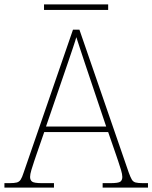

<svg xmlns="http://www.w3.org/2000/svg" viewBox="-24 -848 689 868"><path d="M-4 0V-20H18Q41 -20 52 -23Q63 -26 69.5 -36Q76 -46 83 -68L306 -714H335L558 -68Q566 -46 572 -36Q578 -26 589 -23Q600 -20 623 -20H645V0H440V-20H474Q512 -20 520.5 -27Q529 -34 529 -48Q529 -60 523 -80Q517 -100 510.5 -119Q504 -138 501 -147L465 -251H176L140 -147Q137 -138 130.5 -119Q124 -100 118 -80Q112 -60 112 -48Q112 -34 121 -27Q130 -20 167 -20H220V0ZM184 -276H456L379 -505Q370 -532 359 -564.5Q348 -597 338 -628Q328 -659 321 -680Q317 -665 306.5 -634Q296 -603 285 -570.5Q274 -538 266 -515ZM175 -803V-828H465V-803Z"/></svg>

Font: Noto Serif Hebrew Thin
Style: Regular
Weight: 250
Version: Version 2.003